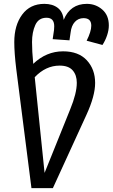

<svg xmlns="http://www.w3.org/2000/svg" viewBox="-20 -773 584 995"><path d="M429 -562Q453 -610 453 -640Q453 -679 413 -679Q386 -679 368 -659.5Q350 -640 346 -605L340 -564L253 -570L260 -618Q261 -625 261 -637Q261 -681 221 -681Q180 -681 163 -643.5Q146 -606 146 -555Q146 -507 152 -446V-442Q220 -507 307 -507Q387 -507 430 -460.5Q473 -414 473 -343Q473 -276 428 -178L254 202H143L64 -417Q54 -499 54 -555Q54 -642 95 -697.5Q136 -753 210 -753Q252 -753 279 -732.5Q306 -712 310 -670Q344 -753 430 -753Q476 -753 510 -723.5Q544 -694 544 -641Q544 -617 535 -590Q526 -563 511 -540ZM160 -373 211 123 344 -207Q378 -290 378 -344Q378 -384 356.5 -408.5Q335 -433 289 -433Q217 -433 160 -373Z"/></svg>

Font: FiraGO
Style: Italic
Weight: 400
Italic angle: -8°
Designer: bBox Type GmbH
Foundry: bBox Type GmbH
Version: Version 1.001